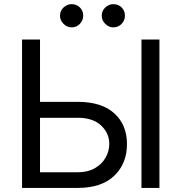

<svg xmlns="http://www.w3.org/2000/svg" viewBox="-20 -921 867 941"><path d="M331 -786.9Q308.6 -786.9 291.4 -804.2Q274.1 -821.4 274.1 -843.8Q274.1 -868.3 291.4 -884.4Q308.6 -900.6 331 -900.6Q355.5 -900.6 371.6 -884.4Q387.8 -868.3 387.8 -843.8Q387.8 -821.4 371.6 -804.2Q355.5 -786.9 331 -786.9ZM535.5 -786.9Q513.1 -786.9 495.9 -804.2Q478.7 -821.4 478.7 -843.8Q478.7 -868.3 495.9 -884.4Q513.1 -900.6 535.5 -900.6Q560 -900.6 576.2 -884.4Q592.3 -868.3 592.3 -843.8Q592.3 -821.4 576.2 -804.2Q560 -786.9 535.5 -786.9ZM360.8 0H88.1V-727.3H176.1V-421.9H360.8Q478 -421.9 540.1 -365.6Q602.3 -309.3 602.3 -214.5Q602.3 -119.7 540.1 -59.8Q478 0 360.8 0ZM761.4 0H673.3V-727.3H761.4ZM360.8 -76.7Q410.5 -76.7 445.1 -96.8Q479.8 -116.8 497.7 -148.6Q515.6 -180.4 515.6 -215.9Q515.6 -268.1 475.5 -305.9Q435.4 -343.8 360.8 -343.8H176.1V-76.7Z"/></svg>

Font: Linik Sans
Style: Regular
Weight: 400
Designer: Rasmus Andersson (font), Marc Monis (original base), Kil Hyung-jin (Pretendard portions), Cristiano Sobral (main changes
Foundry: rsms
Version: Version 3.018;May 31, 2022;FontCreator 14.0.0.2814 64-bit; t